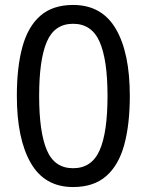

<svg xmlns="http://www.w3.org/2000/svg" viewBox="-20 -745 591 775"><path d="M275 10Q160 10 104 -87.5Q48 -185 48 -358Q48 -474 70.5 -556Q93 -638 143 -681.5Q193 -725 275 -725Q391 -725 447.5 -628.5Q504 -532 504 -358Q504 -243 481.5 -160.5Q459 -78 408.5 -34Q358 10 275 10ZM275 -66Q350 -66 382 -138Q414 -210 414 -358Q414 -504 382 -576.5Q350 -649 275 -649Q200 -649 169 -576.5Q138 -504 138 -358Q138 -212 169 -139Q200 -66 275 -66Z"/></svg>

Font: loriya15
Style: Book
Weight: 400
Designer: Jelle Bosma - Monotype Design Team
Foundry: Monotype Imaging Inc.
Version: Version 2.003